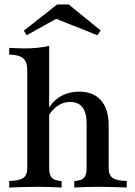

<svg xmlns="http://www.w3.org/2000/svg" viewBox="-20 -836 600 856"><path d="M311.3 0V-29Q342.7 -30.6 354.4 -43.1Q366.1 -55.6 366.1 -87.1V-286.3Q366.1 -333.9 347.6 -357.7Q329 -381.5 292.7 -381.5Q263.7 -381.5 238.7 -365.3Q213.7 -349.2 195.2 -317.7L196 -350.8Q216.1 -387.1 252 -407.3Q287.9 -427.4 333.1 -427.4Q396 -427.4 430.2 -388.7Q464.5 -350 464.5 -276.6V-87.1Q464.5 -55.6 481.9 -43.1Q499.2 -30.6 545.2 -29V0Q533.1 -0.8 511.7 -1.2Q490.3 -1.6 465.7 -2.4Q441.1 -3.2 417.7 -3.2Q386.3 -3.2 356 -2Q325.8 -0.8 311.3 0ZM21 0V-29Q66.9 -30.6 84.3 -43.1Q101.6 -55.6 101.6 -87.1V-521.8Q101.6 -559.7 83.5 -575.8Q65.3 -591.9 21 -592.7V-622.6Q38.7 -621.8 55.2 -621Q71.8 -620.2 88.7 -620.2Q119.4 -620.2 147.2 -623Q175 -625.8 199.2 -631.5V-87.1Q199.2 -55.6 211.3 -43.1Q223.4 -30.6 254.8 -29V0Q238.7 -0.8 210.1 -2Q181.5 -3.2 150.8 -3.2Q116.1 -3.2 79.4 -2Q42.7 -0.8 21 0ZM99.2 -679 86.3 -699.2 234.7 -816.1H286.3L429 -700L413.7 -679L207.3 -761.3L248.4 -762.1Z"/></svg>

Font: Playfair SemiBold
Style: Regular
Weight: 600
Designer: Claus Eggers Sørensen
Foundry: Claus Eggers Sørensen
Version: Version 2.001;gftools[0.9.30]